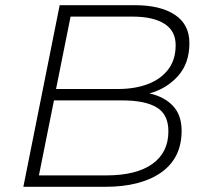

<svg xmlns="http://www.w3.org/2000/svg" viewBox="-20 -720 792 740"><path d="M70 0 210 -700H500Q598 -700 654 -663Q710 -626 710 -554Q710 -476 666 -427Q622 -378 556 -360Q614 -347 647 -311.5Q680 -276 680 -216Q680 -111 601.5 -55.5Q523 0 385 0ZM130 -44H390Q505 -44 567 -88Q629 -132 629 -214Q629 -279 584 -306Q539 -333 452 -333H188ZM196 -377H435Q500 -377 550 -396Q600 -415 628.5 -452.5Q657 -490 657 -546Q657 -601 613.5 -628.5Q570 -656 491 -656H252Z"/></svg>

Font: Montserrat Light
Style: Italic
Weight: 300
Italic angle: -11.3°
Designer: Julieta Ulanovsky
Foundry: Julieta Ulanovsky
Version: Version 9.000; ttfautohint (v1.8.4.7-5d5b)